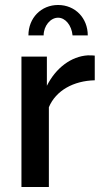

<svg xmlns="http://www.w3.org/2000/svg" viewBox="-20 -750 414 770"><path d="M155 -608C155 -646 182 -679 213 -679C242 -679 267 -649 271 -608H332C332 -678 281 -730 213 -730C145 -730 94 -678 94 -608ZM360 -428V-527C353 -528 345 -528 332 -528C266 -524 204 -478 168 -406V-523H66V0H176V-320C204 -387 275 -426 360 -428Z"/></svg>

Font: FIGSv2-sans-serif SemiBold
Style: Regular
Weight: 600
Designer: Matt McInerney, Pablo Impallari, Rodrigo Fuenzalida,Mirko Velimirovic
Foundry: Matt McInerney, Pablo Impallari, Rodrigo Fuenzalida
Version: Version 4.021;hotconv 1.0.109;makeotfexe 2.5.65596